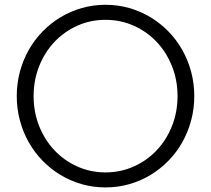

<svg xmlns="http://www.w3.org/2000/svg" viewBox="-20 -784 899 818"><path d="M429.5 14.5Q377.3 14.5 328.6 0.7Q280 -13.2 238.2 -38.4Q196.4 -63.6 161.8 -98.9Q127.3 -134.1 102.7 -177.5Q78.2 -220.9 64.8 -270.7Q51.4 -320.5 51.4 -374.5Q51.4 -428.6 64.8 -478.4Q78.2 -528.2 102.7 -571.6Q127.3 -615 161.8 -650.2Q196.4 -685.5 238.2 -710.7Q280 -735.9 328.6 -749.8Q377.3 -763.6 429.5 -763.6Q482.3 -763.6 530.7 -749.8Q579.1 -735.9 620.9 -710.7Q662.7 -685.5 697.3 -650.2Q731.8 -615 756.4 -571.6Q780.9 -528.2 794.3 -478.4Q807.7 -428.6 807.7 -374.5Q807.7 -320.5 794.3 -270.7Q780.9 -220.9 756.4 -177.5Q731.8 -134.1 697.3 -98.9Q662.7 -63.6 620.9 -38.4Q579.1 -13.2 530.5 0.7Q481.8 14.5 429.5 14.5ZM429.5 -49.5Q494.1 -49.5 550.2 -74.8Q606.4 -100 647.7 -143.9Q689.1 -187.7 712.7 -247Q736.4 -306.4 736.4 -374.5Q736.4 -442.7 712.7 -502Q689.1 -561.4 647.7 -605.2Q606.4 -649.1 550.2 -674.3Q494.1 -699.5 429.5 -699.5Q365 -699.5 309.1 -674.3Q253.2 -649.1 211.8 -605.2Q170.5 -561.4 146.8 -502Q123.2 -442.7 123.2 -374.5Q123.2 -306.4 146.8 -247Q170.5 -187.7 211.8 -143.9Q253.2 -100 309.1 -74.8Q365 -49.5 429.5 -49.5Z"/></svg>

Font: Spartan
Style: Regular
Weight: 400
Designer: Matt Bailey, Mirko Velimirovic
Foundry: Matt Bailey
Version: Version 1.005